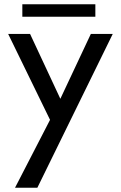

<svg xmlns="http://www.w3.org/2000/svg" viewBox="-20 -630 563 894"><path d="M505 -472 154 244H50L213 -72L18 -472H120L261 -170L403 -472ZM84 -610H424V-552H84Z"/></svg>

Font: Madhuban
Style: Regular
Weight: 400
Designer: jaikishan Patel
Foundry: MagicType
Version: Version 1.000